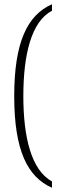

<svg xmlns="http://www.w3.org/2000/svg" viewBox="-20 -768 292 905"><path d="M225 117V87C127 34 90 -123 90 -315C90 -508 127 -667 225 -717V-748C109 -697 47 -569 47 -315C47 -60 109 66 225 117Z"/></svg>

Font: Noto Serif Georgian Condensed ExtraLight
Style: Regular
Weight: 200
Width: 3
Designer: Monotype Design Team, Akaki Razmadze
Foundry: Google LLC
Version: Version 2.003